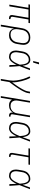

<svg xmlns="http://www.w3.org/2000/svg" viewBox="1898 -2686 1003 4840"><g transform="rotate(90 2400.0 -266.5)"><path d="M461 8H440Q422 8 404.5 3Q387 -2 375.5 -14.5Q364 -27 361 -45Q358 -63 361 -81L428 -482H220L140 0H97L177 -482H90L96 -520H564L558 -482H471L404 -81Q402 -71 403.5 -61Q405 -51 411.5 -44Q418 -37 427.5 -33.5Q437 -30 447 -30H462Z M603 215 693 -326Q697 -353 706.5 -379.5Q716 -406 732 -430.5Q748 -455 770 -474.5Q792 -494 819 -506.5Q846 -519 873.5 -523.5Q901 -528 928 -528Q958 -528 987 -522Q1016 -516 1039.5 -501Q1063 -486 1079.5 -463Q1096 -440 1103.5 -412Q1111 -384 1111 -354.5Q1111 -325 1105 -294L1089 -194Q1085 -168 1076.5 -142Q1068 -116 1053 -92Q1038 -68 1017 -48Q996 -28 971.5 -15Q947 -2 920 3Q893 8 866 8Q836 8 808 1Q780 -6 757.5 -22.5Q735 -39 720.5 -64Q706 -89 701 -117L646 215ZM854 -30Q876 -30 899 -34.5Q922 -39 944 -49.5Q966 -60 984 -76.5Q1002 -93 1015 -113.5Q1028 -134 1035.5 -156Q1043 -178 1047 -201L1064 -301Q1068 -325 1068 -348.5Q1068 -372 1063 -394Q1058 -416 1046 -435Q1034 -454 1015.5 -466.5Q997 -479 974.5 -484.5Q952 -490 928 -490Q906 -490 882.5 -485.5Q859 -481 837.5 -470.5Q816 -460 797.5 -443.5Q779 -427 766.5 -406.5Q754 -386 746 -364Q738 -342 735 -319L719 -223Q715 -199 714.5 -175Q714 -151 718.5 -128.5Q723 -106 735 -86.5Q747 -67 765.5 -54Q784 -41 807 -35.5Q830 -30 854 -30Z M1416 8Q1387 8 1360.5 1Q1334 -6 1312.5 -22Q1291 -38 1278 -62Q1265 -86 1259.5 -113Q1254 -140 1254.5 -168.5Q1255 -197 1260 -226L1277 -326Q1281 -351 1289 -377Q1297 -403 1310.5 -426.5Q1324 -450 1344.5 -470Q1365 -490 1389 -503.5Q1413 -517 1439.5 -522.5Q1466 -528 1491 -528Q1515 -528 1536 -520Q1557 -512 1573.5 -497Q1590 -482 1600.5 -462.5Q1611 -443 1618 -422Q1625 -401 1630 -379Q1635 -357 1638 -335Q1656 -381 1672.5 -427.5Q1689 -474 1706 -520H1749Q1723 -454 1698.5 -388Q1674 -322 1647 -257Q1654 -193 1657 -128.5Q1660 -64 1665 0H1622Q1620 -46 1618.5 -91.5Q1617 -137 1615 -182Q1605 -161 1593.5 -139.5Q1582 -118 1568.5 -97.5Q1555 -77 1539.5 -58Q1524 -39 1504.5 -24Q1485 -9 1462 -0.5Q1439 8 1416 8ZM1417 -30Q1442 -30 1466.5 -43Q1491 -56 1509.5 -76Q1528 -96 1542 -119Q1556 -142 1568 -166Q1580 -190 1590.5 -214Q1601 -238 1611 -263Q1609 -287 1606.5 -311Q1604 -335 1600 -358Q1596 -381 1588.5 -403.5Q1581 -426 1569 -445.5Q1557 -465 1536.5 -477.5Q1516 -490 1492 -490Q1471 -490 1449 -485Q1427 -480 1407.5 -468Q1388 -456 1372.5 -439Q1357 -422 1346 -402.5Q1335 -383 1328.5 -362Q1322 -341 1319 -319L1302 -219Q1298 -197 1297 -174.5Q1296 -152 1299.5 -130.5Q1303 -109 1312 -90Q1321 -71 1336.5 -57Q1352 -43 1373 -36.5Q1394 -30 1417 -30ZM1519 -600 1554 -748H1602L1557 -600Z M1970 215 2007 -6Q2014 -52 2013.5 -96.5Q2013 -141 2007 -184.5Q2001 -228 1991.5 -270Q1982 -312 1969.5 -353Q1957 -394 1941 -433.5Q1925 -473 1906 -510L1943 -528Q1971 -477 1991 -422Q2011 -367 2025.5 -309.5Q2040 -252 2049 -192Q2058 -132 2056 -70Q2079 -101 2102 -133Q2125 -165 2147 -197Q2169 -229 2189 -261.5Q2209 -294 2228 -328Q2247 -362 2262 -397Q2277 -432 2283 -468L2292 -520H2335L2326 -468Q2321 -436 2307.5 -404.5Q2294 -373 2279 -342.5Q2264 -312 2246.5 -283Q2229 -254 2210 -225Q2191 -196 2172 -167.5Q2153 -139 2132 -111Q2111 -83 2090.5 -55Q2070 -27 2049 0L2013 215Z M2403 215 2525 -520H2568L2518 -219Q2514 -196 2513 -172.5Q2512 -149 2517.5 -127Q2523 -105 2534.5 -86Q2546 -67 2564 -54Q2582 -41 2604 -35.5Q2626 -30 2650 -30Q2672 -30 2694 -34Q2716 -38 2737 -48.5Q2758 -59 2776.5 -75.5Q2795 -92 2807.5 -111.5Q2820 -131 2827.5 -153Q2835 -175 2838 -197L2892 -520H2935L2862 -81Q2860 -71 2861.5 -61Q2863 -51 2869 -44Q2875 -37 2884.5 -33.5Q2894 -30 2904 -30H2919V8H2897Q2879 8 2862 3Q2845 -2 2833.5 -14.5Q2822 -27 2819 -45Q2816 -63 2819 -81L2822 -97Q2808 -72 2787.5 -51Q2767 -30 2742 -16.5Q2717 -3 2689.5 2.5Q2662 8 2636 8Q2613 8 2592 4.5Q2571 1 2552 -8.5Q2533 -18 2517.5 -32.5Q2502 -47 2492 -65L2446 215Z M3216 8Q3187 8 3160.5 1Q3134 -6 3112.5 -22Q3091 -38 3078 -62Q3065 -86 3059.5 -113Q3054 -140 3054.5 -168.5Q3055 -197 3060 -226L3077 -326Q3081 -351 3089 -377Q3097 -403 3110.5 -426.5Q3124 -450 3144.5 -470Q3165 -490 3189 -503.5Q3213 -517 3239.5 -522.5Q3266 -528 3291 -528Q3315 -528 3336 -520Q3357 -512 3373.5 -497Q3390 -482 3400.5 -462.5Q3411 -443 3418 -422Q3425 -401 3430 -379Q3435 -357 3438 -335Q3456 -381 3472.5 -427.5Q3489 -474 3506 -520H3549Q3523 -454 3498.5 -388Q3474 -322 3447 -257Q3454 -193 3457 -128.5Q3460 -64 3465 0H3422Q3420 -46 3418.5 -91.5Q3417 -137 3415 -182Q3405 -161 3393.5 -139.5Q3382 -118 3368.5 -97.5Q3355 -77 3339.5 -58Q3324 -39 3304.5 -24Q3285 -9 3262 -0.5Q3239 8 3216 8ZM3217 -30Q3242 -30 3266.5 -43Q3291 -56 3309.5 -76Q3328 -96 3342 -119Q3356 -142 3368 -166Q3380 -190 3390.5 -214Q3401 -238 3411 -263Q3409 -287 3406.5 -311Q3404 -335 3400 -358Q3396 -381 3388.5 -403.5Q3381 -426 3369 -445.5Q3357 -465 3336.5 -477.5Q3316 -490 3292 -490Q3271 -490 3249 -485Q3227 -480 3207.5 -468Q3188 -456 3172.5 -439Q3157 -422 3146 -402.5Q3135 -383 3128.5 -362Q3122 -341 3119 -319L3102 -219Q3098 -197 3097 -174.5Q3096 -152 3099.5 -130.5Q3103 -109 3112 -90Q3121 -71 3136.5 -57Q3152 -43 3173 -36.5Q3194 -30 3217 -30Z M3935 8H3914Q3896 8 3879 3Q3862 -2 3850 -14.5Q3838 -27 3835.5 -45Q3833 -63 3836 -81L3903 -482H3719L3725 -520H4135L4129 -482H3945L3878 -81Q3876 -71 3878 -61Q3880 -51 3886 -44Q3892 -37 3901.5 -33.5Q3911 -30 3921 -30H3936Z M4416 8Q4387 8 4360.5 1Q4334 -6 4312.5 -22Q4291 -38 4278 -62Q4265 -86 4259.5 -113Q4254 -140 4254.5 -168.5Q4255 -197 4260 -226L4277 -326Q4281 -351 4289 -377Q4297 -403 4310.5 -426.5Q4324 -450 4344.5 -470Q4365 -490 4389 -503.5Q4413 -517 4439.5 -522.5Q4466 -528 4491 -528Q4515 -528 4536 -520Q4557 -512 4573.5 -497Q4590 -482 4600.5 -462.5Q4611 -443 4618 -422Q4625 -401 4630 -379Q4635 -357 4638 -335Q4656 -381 4672.5 -427.5Q4689 -474 4706 -520H4749Q4723 -454 4698.5 -388Q4674 -322 4647 -257Q4654 -193 4657 -128.5Q4660 -64 4665 0H4622Q4620 -46 4618.5 -91.5Q4617 -137 4615 -182Q4605 -161 4593.5 -139.5Q4582 -118 4568.5 -97.5Q4555 -77 4539.5 -58Q4524 -39 4504.5 -24Q4485 -9 4462 -0.5Q4439 8 4416 8ZM4417 -30Q4442 -30 4466.5 -43Q4491 -56 4509.5 -76Q4528 -96 4542 -119Q4556 -142 4568 -166Q4580 -190 4590.5 -214Q4601 -238 4611 -263Q4609 -287 4606.5 -311Q4604 -335 4600 -358Q4596 -381 4588.5 -403.5Q4581 -426 4569 -445.5Q4557 -465 4536.5 -477.5Q4516 -490 4492 -490Q4471 -490 4449 -485Q4427 -480 4407.5 -468Q4388 -456 4372.5 -439Q4357 -422 4346 -402.5Q4335 -383 4328.5 -362Q4322 -341 4319 -319L4302 -219Q4298 -197 4297 -174.5Q4296 -152 4299.5 -130.5Q4303 -109 4312 -90Q4321 -71 4336.5 -57Q4352 -43 4373 -36.5Q4394 -30 4417 -30Z"/></g></svg>

Font: Iosevka Aile XLt Obl
Style: Regular
Weight: 200
Italic angle: -9°
Designer: Belleve Invis
Foundry: Belleve Invis
Version: Version 31.1.0; ttfautohint (v1.8.4)